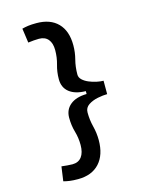

<svg xmlns="http://www.w3.org/2000/svg" viewBox="-131 -879 847 1068"><g transform="rotate(-15 293.0 -345.0)"><path d="M183.6 104.5Q155.3 104.5 136 101.8Q116.7 99.1 100.6 94.7L112.3 11.7Q129.4 13.7 145.3 15.1Q161.1 16.6 174.8 16.6Q209.5 16.6 227.8 -7.6Q246.1 -31.7 246.1 -76.2Q246.1 -116.7 234.9 -155.3Q223.6 -193.8 223.6 -238.3Q223.6 -284.7 257.3 -312.3Q291 -339.8 351.6 -340.8V-357.4Q291 -358.4 257.3 -385Q223.6 -411.6 223.6 -460Q223.6 -502.4 234.9 -541Q246.1 -579.6 246.1 -622.1Q246.1 -662.1 227.8 -684.1Q209.5 -706.1 174.8 -706.1Q161.1 -706.1 145.3 -704.8Q129.4 -703.6 112.3 -701.2L100.6 -784.2Q116.7 -788.6 136 -791.3Q155.3 -793.9 183.6 -793.9Q263.2 -793.9 306.9 -749.3Q350.6 -704.6 350.6 -622.1Q350.6 -581.1 340.3 -542Q330.1 -502.9 330.1 -458Q330.1 -441.4 344 -428.2Q357.9 -415 379.2 -406Q400.4 -397 422.9 -392.3Q445.3 -387.7 461.9 -387.7V-310.5Q438.5 -310.5 407.5 -304.4Q376.5 -298.3 353.3 -283Q330.1 -267.6 330.1 -240.2Q330.1 -197.3 340.3 -157.2Q350.6 -117.2 350.6 -76.2Q350.6 9.3 306.9 56.9Q263.2 104.5 183.6 104.5Z"/></g></svg>

Font: Caskaydia Cove
Style: Regular
Weight: 400
Monospace: yes
Designer: Aaron Bell
Foundry: Saja Typeworks
Version: Version 4.300; ttfautohint (v1.8.3)